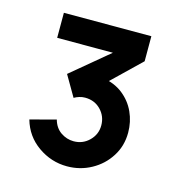

<svg xmlns="http://www.w3.org/2000/svg" viewBox="-77 -790 563 600"><g transform="rotate(15 204.5 -489.5)"><path d="M191 -259Q140 -259 97.2 -289Q54.5 -319 40 -370L123 -392Q130 -366.5 149.2 -353.2Q168.5 -340 191 -340Q220.5 -340 241.2 -360.5Q262 -381 262 -410Q262 -439.5 242 -460.2Q222 -481 191 -481Q181.5 -481 172.5 -478.2Q163.5 -475.5 156 -471L117 -538L261 -658L268 -639H58V-720H341V-639L229 -531L228 -555Q267 -549 294 -527.8Q321 -506.5 335 -475.8Q349 -445 349 -410Q349 -367 327.2 -332.8Q305.5 -298.5 269.5 -278.8Q233.5 -259 191 -259Z"/></g></svg>

Font: Manrope ExtraLight ExtraBold
Style: Regular
Weight: 800
Version: Version 4.504